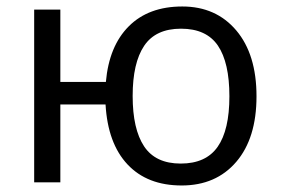

<svg xmlns="http://www.w3.org/2000/svg" viewBox="-20 -565 871 595"><path d="M426.8 -423.1Q391.1 -370.1 391.1 -267.6Q391.1 -165 426.5 -111.6Q461.9 -58.1 540 -58.1Q618.2 -58.1 654.5 -110.1Q690.9 -162.1 690.9 -266.6Q690.9 -371.1 655.3 -423.6Q619.6 -476.1 541 -476.1Q462.4 -476.1 426.8 -423.1ZM307.1 -241.2H167V0H85.9V-535.2H167V-311H308.1Q317.9 -422.4 379.2 -483.6Q440.4 -544.9 544.9 -544.9Q649.4 -544.9 712.2 -470.7Q774.9 -396.5 774.9 -266.6Q774.9 -136.7 712.2 -63.5Q649.4 9.8 543 9.8Q436.5 9.8 375.2 -55.4Q314 -120.6 307.1 -241.2Z"/></svg>

Font: OpenSans-Regular
Style: Regular
Weight: 400
Foundry: Ascender Corporation
Version: Version 1.10